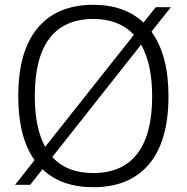

<svg xmlns="http://www.w3.org/2000/svg" viewBox="-20 -770 778 800"><path d="M124 -103Q56 -198 56 -369Q56 -557 137 -653.5Q218 -750 369 -750Q499 -750 578 -676L629 -740H692L611 -638Q646 -590 664 -523Q682 -456 682 -369Q682 -182 601 -86Q520 10 369 10Q235 10 157 -65L106 0H43ZM369 -49Q490 -49 552 -129.5Q614 -210 614 -369Q614 -503 568 -584L198 -116Q258 -49 369 -49ZM125 -369Q125 -238 168 -158L538 -625Q476 -691 369 -691Q248 -691 186.5 -610.5Q125 -530 125 -369Z"/></svg>

Font: Plata Sans Light
Style: Regular
Weight: 300
Designer: Pablo Impallari, Andres Torresi, & Cristiano Sobral
Foundry: Pablo Impallari, Andres Torresi, & Cristiano Sobral
Version: Version 1.00;December 28, 2019;FontCreator 12.0.0.2547 64-bi